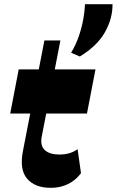

<svg xmlns="http://www.w3.org/2000/svg" viewBox="-20 -887 560 921"><path d="M363 -616 321.2 -634Q344.7 -673.5 358.9 -715.6Q373 -757.7 379.9 -797.1Q386.7 -836.5 387.7 -867H519.7Q520.7 -799.5 483.7 -733.1Q446.7 -666.8 363 -616ZM223.5 14Q147.5 14 109.9 -30Q72.2 -74 90.5 -165L193 -693H269.7L180.2 -231.7Q172 -188 195.1 -166.9Q218.2 -145.7 264.7 -145.7Q289.2 -145.7 311.1 -151.6Q333 -157.5 352.2 -171.5L368.5 -56.2Q343.2 -22.2 306.4 -4.1Q269.5 14 223.5 14ZM29 -342.5 69.7 -554H438L397.2 -342.5Z"/></svg>

Font: Savate ExtraLight
Style: Italic
Weight: 200
Italic angle: -11°
Designer: Max Esnée
Foundry: Plomb Type
Version: Version 2.000